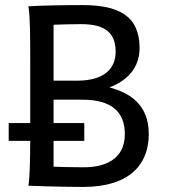

<svg xmlns="http://www.w3.org/2000/svg" viewBox="-20 -738 670 763"><path d="M14.6 -178.2H100.1C99.6 -100.1 98.6 -32.7 92.8 0C92.8 0 210.9 4.9 310.1 4.9C497.1 4.9 571.3 -86.4 571.3 -205.1C571.3 -326.7 490.2 -370.6 415 -390.6C481.4 -416 534.7 -464.8 534.7 -546.9C534.7 -674.3 452.6 -717.8 307.6 -717.8C225.1 -717.8 135.7 -715.8 92.8 -712.9C100.1 -673.8 100.1 -584 100.1 -488.3V-249H14.6ZM192.9 -341.8H307.6C421.4 -341.8 476.1 -294.9 476.1 -205.1C476.1 -103.5 396 -73.2 312.5 -73.2C257.8 -73.2 210.9 -74.7 192.9 -75.7V-178.2H314.9V-249H192.9ZM192.9 -639.6C213.4 -640.6 264.6 -642.1 302.7 -642.1C400.9 -642.1 439.5 -605 439.5 -532.2C439.5 -464.4 392.6 -417.5 288.1 -417.5H192.9Z"/></svg>

Font: Andika
Style: Regular
Weight: 400
Designer: Victor Gaultney, Annie Olsen, Julie Remington, Don Collingsworth, Eric Hays
Foundry: SIL International
Version: Version 1.000